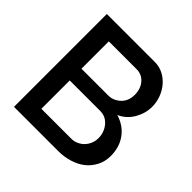

<svg xmlns="http://www.w3.org/2000/svg" viewBox="-180 -874 1038 1038"><g transform="rotate(45 339.0 -355.0)"><path d="M625 -183.1Q625 -139.6 607.4 -106Q589.4 -71.3 560.5 -48.3Q531.7 -25.4 491.2 -12.7Q450.2 0 405.8 0H66.9V-710H433.1Q469.7 -710 500 -693.8Q529.3 -678.2 550.8 -652.3Q571.8 -627 583.5 -594.7Q595.2 -562.5 595.2 -528.8Q595.2 -478 568.4 -431.6Q541.5 -385.3 493.2 -363.8Q554.7 -345.2 589.4 -298.3Q625 -250 625 -183.1ZM482.4 -280.8Q468.3 -297.4 452.1 -305.2Q434.1 -314 413.1 -314H179.2V-97.2H405.8Q428.7 -97.2 446.8 -105.5Q467.3 -114.7 480 -128.4Q494.1 -143.1 502 -162.6Q509.8 -181.6 509.8 -204.1Q509.8 -226.6 502.4 -246.1Q495.1 -265.6 482.4 -280.8ZM179.2 -612.8V-403.8H384.8Q405.3 -403.8 423.3 -412.1Q441.4 -420.4 454.6 -433.6Q468.8 -447.8 475.6 -465.8Q482.9 -484.9 482.9 -507.8Q482.9 -553.7 457 -583.5Q431.6 -612.8 391.1 -612.8Z"/></g></svg>

Font: Rising Sun DemiBold
Style: DemiBold
Weight: 600
Designer: Matt McInerney, Pablo Impallari, Rodrigo Fuenzalida
Foundry: Matt McInerney, Pablo Impallari, Rodrigo Fuenzalida
Version: Version 1.000